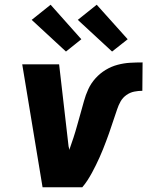

<svg xmlns="http://www.w3.org/2000/svg" viewBox="-20 -792 640 812"><path d="M328 0H160L74 -520H230L270 -173Q271 -169 272 -165.5Q273 -162 273 -158Q282 -183 290.5 -209Q299 -235 306 -260.5Q313 -286 320.5 -312Q328 -338 335 -364Q342 -390 353.5 -415Q365 -440 384 -461Q403 -482 427 -496.5Q451 -511 477.5 -518Q504 -525 530 -526.5Q556 -528 583 -528L582 -408Q565 -408 547.5 -404.5Q530 -401 514.5 -390Q499 -379 490 -363Q481 -347 475.5 -330Q470 -313 464 -296Q458 -279 452.5 -262Q447 -245 441 -228Q435 -211 428.5 -194Q422 -177 415.5 -160.5Q409 -144 401.5 -127.5Q394 -111 386 -94.5Q378 -78 369 -61.5Q360 -45 350 -29.5Q340 -14 328 0ZM454 -574 309 -708 389 -772 520 -626ZM259 -574 114 -708 194 -772 324 -626Z"/></svg>

Font: Iosevka Aile Heavy
Style: Italic
Weight: 900
Italic angle: -9°
Designer: Belleve Invis
Foundry: Belleve Invis
Version: Version 31.1.0; ttfautohint (v1.8.4)